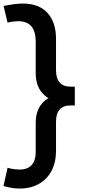

<svg xmlns="http://www.w3.org/2000/svg" viewBox="-24 -830 483 1078"><path d="M85.5 122Q131.5 122 154 96.2Q176.5 70.5 176.5 24V-139Q176.5 -220.5 225.8 -263.2Q275 -306 372.5 -306V-238Q290.5 -238 290.5 -146.5V16Q290.5 81 265.8 128.5Q241 176 195 202.2Q149 228.5 85.5 228.5Q62 228.5 40.8 224.8Q19.5 221 -4.5 214.5L18.5 112Q39 118 56.5 120Q74 122 85.5 122ZM396 -238H372.5V-343.5H396ZM77 -711Q66 -711 50.8 -709.2Q35.5 -707.5 18.5 -703L-4 -796.5Q27.5 -803 54.5 -806.5Q81.5 -810 105 -810Q195 -810 242.8 -757.2Q290.5 -704.5 290.5 -611.5V-436.5Q290.5 -390 311 -366.8Q331.5 -343.5 372.5 -343.5V-252Q275 -252 225.8 -295Q176.5 -338 176.5 -421V-597.5Q176.5 -711 77 -711Z"/></svg>

Font: Hepta Slab SemiBold
Style: Regular
Weight: 600
Designer: Michael LaGattuta
Foundry: Michael LaGattuta
Version: Version 1.102